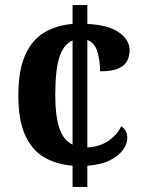

<svg xmlns="http://www.w3.org/2000/svg" viewBox="-20 -734 565 754"><path d="M265 -83Q199 -89 151.5 -117.5Q104 -146 78 -205Q52 -264 52 -358Q52 -458 79 -518Q106 -578 154 -606.5Q202 -635 265 -640V-714H323V-640Q406 -636 447.5 -606.5Q489 -577 489 -537Q489 -516 480.5 -497Q472 -478 447 -466Q422 -454 373 -454Q373 -496 362.5 -531Q352 -566 323 -577V-155Q370 -157 405 -180.5Q440 -204 456 -238Q469 -230 474.5 -218Q480 -206 480 -192Q480 -169 463 -145.5Q446 -122 411.5 -104.5Q377 -87 323 -83V0H265ZM265 -575Q231 -561 214 -512Q197 -463 197 -359Q197 -281 212.5 -232.5Q228 -184 265 -166Z"/></svg>

Font: Noto Serif Devanagari SemiCondensed
Style: Bold
Weight: 700
Width: 4
Designer: Universal Thirst, Indian Type Foundry and the Monotype Design Team
Foundry: Monotype Imaging Inc.
Version: Version 2.004; ttfautohint (v1.8.4.7-5d5b)